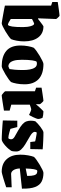

<svg xmlns="http://www.w3.org/2000/svg" viewBox="740 -1440 712 2232"><g transform="rotate(90 1096.0 -324.0)"><path d="M286 -473Q369 -473 415 -412.5Q461 -352 461 -248Q461 -203 453 -161.5Q445 -120 435 -97Q425 -85 399.5 -67Q374 -49 344 -31Q314 -13 288 -0.5Q262 12 250 12Q245 12 219 7.5Q193 3 159 -3Q125 -9 93.5 -15Q62 -21 45 -25V-562L3 -576V-639Q15 -641 39 -644.5Q63 -648 89 -651.5Q115 -655 135.5 -657.5Q156 -660 162 -660Q166 -660 175 -651.5Q184 -643 192.5 -633Q201 -623 201 -619L193 -412L200 -410Q214 -421 233 -435.5Q252 -450 267.5 -461.5Q283 -473 286 -473ZM255 -365Q252 -365 240 -359.5Q228 -354 216 -348Q204 -342 201 -340V-93Q218 -81 241 -69Q264 -57 271 -62Q282 -69 288.5 -110.5Q295 -152 295 -234Q295 -288 283.5 -326.5Q272 -365 255 -365Z M750 12Q635 12 572 -41Q509 -94 509 -207Q509 -251 517 -294.5Q525 -338 535 -360Q545 -372 571 -391Q597 -410 628 -428.5Q659 -447 685.5 -460Q712 -473 724 -473Q841 -473 900.5 -416Q960 -359 960 -254Q960 -204 952 -162Q944 -120 934 -97Q924 -85 899 -67Q874 -49 843.5 -31Q813 -13 787 -0.5Q761 12 750 12ZM750 -65Q753 -66 761 -69Q769 -72 776 -75.5Q783 -79 783 -79Q787 -102 790.5 -140Q794 -178 794 -239Q794 -279 787.5 -315Q781 -351 765 -374Q749 -397 720 -397Q715 -397 710 -396.5Q705 -396 699 -394Q689 -390 682 -343.5Q675 -297 675 -222Q675 -159 686.5 -125Q698 -91 715.5 -78Q733 -65 750 -65Z M1089 12Q1085 12 1073.5 3.5Q1062 -5 1051.5 -15.5Q1041 -26 1041 -30V-374L999 -388V-451Q999 -451 1020 -454.5Q1041 -458 1069 -462Q1097 -466 1121 -469.5Q1145 -473 1151 -473Q1155 -473 1164.5 -464Q1174 -455 1182.5 -444.5Q1191 -434 1191 -430V-385Q1206 -403 1224.5 -423.5Q1243 -444 1258 -458.5Q1273 -473 1276 -473Q1297 -473 1318.5 -469.5Q1340 -466 1350 -462Q1352 -457 1357.5 -441.5Q1363 -426 1363 -412Q1363 -405 1356.5 -387.5Q1350 -370 1341 -351.5Q1332 -333 1324.5 -319.5Q1317 -306 1314 -306Q1313 -307 1300.5 -313Q1288 -319 1273.5 -325Q1259 -331 1250 -331Q1247 -331 1235.5 -327.5Q1224 -324 1212.5 -320Q1201 -316 1197 -314V-99L1266 -80V-14Q1266 -14 1250 -11.5Q1234 -9 1209.5 -5Q1185 -1 1159 3Q1133 7 1113.5 9.5Q1094 12 1089 12Z M1601 12Q1589 12 1561.5 11Q1534 10 1500 8Q1466 6 1433.5 3.5Q1401 1 1380 -1L1383 -169H1457L1478 -89Q1494 -84 1515 -78Q1536 -72 1554.5 -68.5Q1573 -65 1583 -65Q1591 -65 1595 -76Q1599 -87 1599 -98Q1599 -120 1571 -137Q1543 -154 1497 -179Q1450 -206 1425 -228.5Q1400 -251 1391.5 -274.5Q1383 -298 1383 -326Q1383 -339 1384.5 -353Q1386 -367 1390 -379Q1400 -391 1417.5 -407Q1435 -423 1455 -438Q1475 -453 1492.5 -463Q1510 -473 1520 -473Q1534 -473 1560 -472.5Q1586 -472 1616 -470.5Q1646 -469 1673 -467.5Q1700 -466 1716 -464L1713 -320H1631L1624 -376Q1620 -378 1606 -381Q1592 -384 1575 -387Q1558 -390 1544 -392.5Q1530 -395 1525 -395Q1518 -395 1515.5 -386.5Q1513 -378 1513 -373Q1513 -357 1527.5 -343Q1542 -329 1561.5 -318Q1581 -307 1594 -299Q1624 -282 1658.5 -261Q1693 -240 1717 -214.5Q1741 -189 1741 -158Q1741 -145 1739.5 -127Q1738 -109 1733 -98Q1725 -85 1709 -66Q1693 -47 1673 -29.5Q1653 -12 1634 0Q1615 12 1601 12Z M2157 -40Q2144 -36 2117.5 -27Q2091 -18 2062 -9.5Q2033 -1 2009 5.5Q1985 12 1976 12Q1882 12 1830 -46Q1778 -104 1778 -204Q1778 -251 1786 -295Q1794 -339 1804 -363Q1814 -375 1839.5 -393Q1865 -411 1895.5 -429.5Q1926 -448 1952 -460.5Q1978 -473 1990 -473Q2049 -473 2090.5 -452Q2132 -431 2153.5 -377Q2175 -323 2173 -223L1938 -198Q1941 -149 1959 -123Q1977 -97 2003 -97Q2004 -97 2022 -98Q2040 -99 2066.5 -100Q2093 -101 2118 -102Q2143 -103 2157 -104ZM1962 -400Q1943 -388 1939 -267L2025 -284Q2027 -387 1991 -398Q1986 -400 1976 -401Q1966 -402 1962 -400Z"/></g></svg>

Font: Grenze Gotisch Black
Style: Regular
Weight: 900
Designer: Renata Polastri
Foundry: Omnibus-Type
Version: Version 1.001